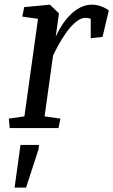

<svg xmlns="http://www.w3.org/2000/svg" viewBox="-20 -561 497 841"><path d="M85.9 -529.8 198.7 -540.5 238.3 -502.4 224.1 -400.4Q254.9 -466.8 296.1 -503.7Q337.4 -540.5 382.3 -540.5Q402.8 -540.5 422.6 -533.4Q442.4 -526.4 456.5 -515.1L429.2 -399.4L377.4 -393.6V-478Q374 -480.5 367.7 -481.7Q361.3 -482.9 354 -482.9Q324.7 -482.9 287.8 -440.7Q251 -398.4 212.4 -317.9L175.3 -51.3L244.6 -41.5L236.3 0H22.5L18.6 -41.5L86.9 -51.3L146.5 -478.5L77.6 -488.3ZM69.8 73.7H150.9L148.4 94.2L94.2 260.7H43.9Z"/></svg>

Font: Noticia Text
Style: Italic
Weight: 400
Italic angle: -8°
Designer: JM Sole
Foundry: JM Sole
Version: Version 1.003